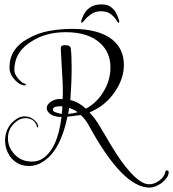

<svg xmlns="http://www.w3.org/2000/svg" viewBox="-20 -703 785 871"><path d="M441 -683Q468 -683 483.5 -671Q499 -659 506.5 -644Q514 -629 517 -620Q520 -612 521 -606Q522 -600 517 -600Q515 -600 507 -613Q499 -626 482.5 -639Q466 -652 438 -652Q412 -652 393.5 -639Q375 -626 365 -613Q355 -600 351 -600Q348 -600 348 -604Q348 -609 353 -621Q357 -633 366.5 -647.5Q376 -662 394 -672.5Q412 -683 441 -683ZM658 148Q537 148 384 -132Q369 -160 347 -181L320 -178Q314 -176 307 -176L286 -174Q254 -18 174 31Q146 50 112 50Q55 50 23 3Q3 -29 3 -64Q3 -131 59 -166Q74 -175 92 -175Q115 -175 131 -162Q141 -155 147 -146.5Q153 -138 153 -127V-126Q153 -125 152 -125Q147 -125 147 -131Q143 -147 128 -158Q115 -167 96 -167Q78 -167 63 -158Q16 -128 16 -76Q16 -35 45 -4Q76 30 124 30Q150 30 169 19Q241 -24 259 -172Q220 -173 203 -190Q192 -201 192 -212Q192 -229 211 -242Q231 -254 251 -254H256Q261 -254 264 -253L265 -273V-289Q265 -313 263.5 -342Q262 -371 260 -403L257 -457Q256 -468 256 -475.5Q256 -483 256 -487Q256 -492 260 -495Q265 -498 276 -498Q289 -498 294 -494.5Q299 -491 301 -485Q303 -470 304 -447.5Q305 -425 305 -394Q305 -329 299 -249Q336 -241 370 -210Q421 -238 450 -288Q481 -339 481 -397Q481 -464 436 -506Q382 -557 278 -557Q190 -557 126 -517Q45 -469 45 -385Q45 -368 61 -348Q69 -339 76.5 -332.5Q84 -326 91 -324L97 -322V-317Q96 -316 91 -316H88Q63 -320 42 -347Q23 -369 23 -397Q23 -482 107 -528Q153 -554 204.5 -563Q256 -572 307 -572Q429 -572 490 -523Q542 -480 542 -409Q542 -345 500 -285Q458 -223 386 -193Q400 -178 411.5 -162.5Q423 -147 434 -128L462 -81Q469 -69 476 -57Q483 -45 490 -34Q533 37 571 78Q620 133 657 133Q680 133 703 116Q727 98 730 76Q732 70 737 70Q745 70 745 77V79Q745 92 735.5 104.5Q726 117 712 128Q683 148 658 148ZM260 -186 262 -203Q263 -207 262.5 -211.5Q262 -216 263 -221Q220 -222 220 -207Q220 -197 231 -194Q236 -192 243 -190Q250 -188 260 -186ZM289 -186Q307 -187 333 -194Q321 -202 312.5 -206Q304 -210 294 -214Q293 -210 292.5 -206.5Q292 -203 292 -200Z"/></svg>

Font: Puppies Play
Style: Regular
Weight: 400
Designer: Robert E. Leuschke
Foundry: Robert E. Leuschke
Version: Version 1.010; ttfautohint (v1.8.3)